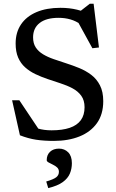

<svg xmlns="http://www.w3.org/2000/svg" viewBox="-20 -728 610 1007"><path d="M466.5 -646 391.5 -662 451 -708.5H471L499 -479L464.5 -475L380 -629L405 -599Q378 -618 349.2 -626.2Q320.5 -634.5 287.5 -634.5Q222.5 -634.5 188 -607.5Q153.5 -580.5 153.5 -532Q153.5 -500.5 167.5 -479.2Q181.5 -458 206 -443.2Q230.5 -428.5 261.8 -417.8Q293 -407 327 -396Q361.5 -385 395.8 -371Q430 -357 458.5 -335.5Q487 -314 504.2 -280.5Q521.5 -247 521.5 -197.5Q521.5 -128.5 488.5 -82.2Q455.5 -36 397.2 -12.5Q339 11 262 11Q210 11 169 4.8Q128 -1.5 84.5 -18.5L43.5 -202H81.5L203.5 -19.5L106.5 -84Q147 -63 179.2 -53.8Q211.5 -44.5 250.5 -44.5Q307 -44.5 345.5 -57.5Q384 -70.5 403.8 -97.5Q423.5 -124.5 423.5 -165.5Q423.5 -202 406.2 -225.8Q389 -249.5 360.2 -264.8Q331.5 -280 297.2 -291Q263 -302 229.5 -313.5Q195.5 -325 165.2 -339.5Q135 -354 111.8 -374.8Q88.5 -395.5 75.2 -426Q62 -456.5 62 -500Q62 -558 90.2 -600Q118.5 -642 171.5 -664.5Q224.5 -687 297 -687Q344 -687 384.2 -677.2Q424.5 -667.5 466.5 -646ZM222.5 224Q261.5 212.5 275.2 201.5Q289 190.5 289 173Q289 159 279.5 150.2Q270 141.5 257.2 135.5Q244.5 129.5 234.8 124Q225 118.5 225 112Q225 84.5 242.5 68Q260 51.5 289.5 51.5Q318.5 51.5 337.8 71Q357 90.5 357 128Q357 157 346.5 182.2Q336 207.5 309.2 227Q282.5 246.5 233 258.5Z"/></svg>

Font: Newsreader 16pt 16pt Medium
Style: Regular
Weight: 500
Version: Version 1.003